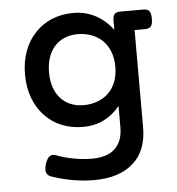

<svg xmlns="http://www.w3.org/2000/svg" viewBox="-50 -509 699 758"><g transform="rotate(-5 300.0 -129.5)"><path d="M503.4 12.2Q503.4 57.1 490 92.5Q476.6 127.9 449.7 151.9Q394.5 202.6 293.5 202.6Q209 202.6 124.5 173.3Q104.5 166 104.5 145Q104.5 135.3 108.9 121.1Q116.2 100.6 126 93.3Q132.3 89.4 138.7 89.4Q143.6 89.4 150.9 91.8Q184.6 104.5 221.2 111.1Q257.8 117.7 292 117.7Q354 117.7 384.8 86.9Q414.1 57.6 414.1 4.4V-80.1Q356 -10.3 268.1 -10.3Q222.2 -10.3 183.3 -26.1Q144.5 -42 116.7 -71.8Q87.9 -102.1 72.5 -143.8Q57.1 -185.5 57.1 -236.3Q57.1 -287.1 72.5 -328.9Q87.9 -370.6 116.7 -400.4Q144.5 -430.2 183.1 -446Q221.7 -461.9 268.1 -461.9Q315.4 -461.9 355 -441.2Q394.5 -420.4 423.8 -381.3V-418.9Q423.8 -436.5 430.9 -443.8Q438 -451.2 454.6 -451.2H544.4Q563 -451.2 568.8 -441.9Q575.2 -433.6 575.2 -412.1Q575.2 -390.6 568.4 -382.3Q561.5 -373.5 544.4 -373.5H503.4ZM375.5 -340.8Q357.4 -358.4 332 -367.7Q306.6 -377 277.8 -377Q247.1 -377 222.9 -366Q198.7 -355 182.1 -334.5Q152.3 -296.4 152.3 -236.3Q152.3 -172.9 184.6 -135.3Q200.7 -116.2 224.4 -106Q248 -95.7 277.8 -95.7Q306.6 -95.7 332 -105Q357.4 -114.3 375.5 -131.8Q394.5 -149.9 404.8 -176.3Q415 -202.6 415 -236.3Q415 -269.5 404.8 -295.9Q394.5 -322.3 375.5 -340.8Z"/></g></svg>

Font: Courier Prime Medium
Style: Regular
Weight: 500
Designer: Alan Dague-Greene
Foundry: Quote-Unquote Apps
Version: Version 1.202